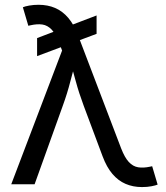

<svg xmlns="http://www.w3.org/2000/svg" viewBox="-20 -759 682 791"><path d="M132.8 -527.8V-602.1L377.9 -695.3V-619.6ZM26.4 0 235.8 -550.8 224.6 -580.1Q210 -619.1 192.9 -637Q175.8 -654.8 154.5 -658Q133.3 -661.1 105.5 -654.8L96.7 -652.8L74.2 -729Q82.5 -732.9 100.6 -736.1Q118.7 -739.3 138.7 -739.3Q176.8 -739.3 207.3 -726.1Q237.8 -712.9 261.5 -685.1Q285.2 -657.2 301.8 -612.8L479 -147.9Q493.7 -109.9 510.7 -91.6Q527.8 -73.2 549.3 -69.8Q570.8 -66.4 598.1 -72.3L606.9 -74.2L629.4 1.5Q621.6 4.9 604.2 8.3Q586.9 11.7 564.9 11.7Q527.8 11.7 497.3 -1.5Q466.8 -14.6 443.1 -42.5Q419.4 -70.3 402.8 -114.7L324.7 -323.7Q305.2 -376 292.2 -424.1Q279.3 -472.2 264.6 -521H296.9Q282.7 -474.1 270 -424.3Q257.3 -374.5 238.8 -323.7L122.6 0Z"/></svg>

Font: Adwaita Sans
Style: Regular
Weight: 400
Designer: Rasmus Andersson
Foundry: rsms
Version: Version 4.001;git-9221beed3